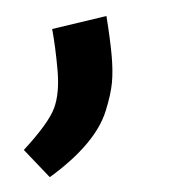

<svg xmlns="http://www.w3.org/2000/svg" viewBox="-42 -149 289 327"><g transform="rotate(-5 102.5 14.5)"><path d="M136 42Q114 97 31 147L-9 97Q37 55 48.5 30.5Q60 6 60 -33.5Q60 -73 57 -104L151 -118Q154 -76 154 -50Q154 -24 150.5 -4.5Q147 15 136 42Z"/></g></svg>

Font: Magra
Style: Regular
Weight: 400
Designer: Viviana Monsalve
Foundry: Viviana Monsalve
Version: Version 1.001